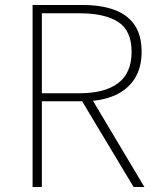

<svg xmlns="http://www.w3.org/2000/svg" viewBox="-20 -746 629 766"><path d="M110 0V-726H311Q383 -726 435.5 -707Q488 -688 516.5 -647Q545 -606 545 -539Q545 -475 516.5 -431Q488 -387 435.5 -364.5Q383 -342 311 -342H147V0ZM147 -374H298Q398 -374 451.5 -414.5Q505 -455 505 -539Q505 -624 451.5 -658.5Q398 -693 298 -693H147ZM513 0 301 -353 343 -357 556 0Z"/></svg>

Font: Shanggu Sans SC VF
Style: Regular
Weight: 250
Designer: GuiWonder
Version: Version 1.021